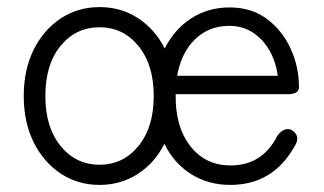

<svg xmlns="http://www.w3.org/2000/svg" viewBox="-20 -511 916 542"><path d="M261 11Q200 11 151.5 -21Q103 -53 75 -109.5Q47 -166 47 -240Q47 -314 75 -370.5Q103 -427 151.5 -459Q200 -491 261 -491Q322 -491 370 -459.5Q418 -428 445 -374Q472 -428 519.5 -459Q567 -490 628 -490Q690 -490 733.5 -457.5Q777 -425 800.5 -373.5Q824 -322 824 -265Q824 -245 791 -245H476Q474 -155 516.5 -99.5Q559 -44 631 -44Q721 -44 763 -128Q784 -155 805 -143Q830 -126 811 -97Q750 11 630 11Q568 11 519.5 -19.5Q471 -50 444 -105Q417 -51 369 -20Q321 11 261 11ZM261 -46Q328 -46 371 -99Q414 -152 414 -240Q414 -328 371 -381Q328 -434 261 -434Q194 -434 151 -381.5Q108 -329 108 -240Q108 -152 151 -99Q194 -46 261 -46ZM480 -297H764Q759 -336 741 -368Q723 -400 694 -419Q665 -438 627 -438Q570 -438 531 -400.5Q492 -363 480 -297Z"/></svg>

Font: Shin Retro Maru Gothic Regular
Style: Regular
Weight: 400
Designer: Iose
Foundry: Typographish
Version: Version 1.002